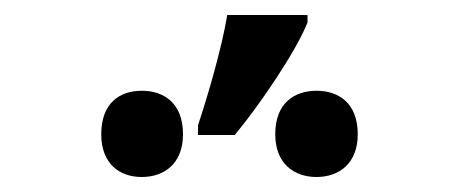

<svg xmlns="http://www.w3.org/2000/svg" viewBox="-20 -864 617 256"><path d="M244 -684H293C327 -725 375 -796 390 -834V-844H283C276 -801 257 -736 244 -697ZM169 -628C198 -628 224 -645 224 -685C224 -727 198 -743 169 -743C140 -743 115 -727 115 -685C115 -645 140 -628 169 -628ZM402 -628C431 -628 457 -645 457 -685C457 -727 431 -743 402 -743C373 -743 347 -727 347 -685C347 -645 373 -628 402 -628Z"/></svg>

Font: Noto Serif Semi
Style: Regular
Weight: 600
Designer: Monotype Design Team
Foundry: Monotype Imaging Inc.
Version: Version 1.002